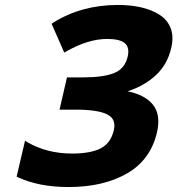

<svg xmlns="http://www.w3.org/2000/svg" viewBox="-20 -744 715 774"><path d="M195 -653Q309 -724 455 -724Q508 -724 550.5 -714Q593 -704 624.5 -683.5Q656 -663 668.5 -629Q681 -595 670 -550Q655 -484 608 -440.5Q561 -397 494 -376Q564 -362 596.5 -322Q629 -282 613 -211Q587 -99 491.5 -44.5Q396 10 257 10Q136 10 51 -30L47 -32L81 -177L90 -171Q169 -125 271 -125Q345 -125 386 -146Q427 -167 439 -220Q449 -263 414 -282Q376 -302 284 -302H220L250 -432H315Q396 -432 440 -449.5Q484 -467 495 -517Q503 -553 483 -570Q463 -587 412 -587Q335 -587 246 -536L239 -532L188 -648Z"/></svg>

Font: Passageway
Style: BdIt
Weight: 700
Foundry: Ascender Corporation
Version: Version 1.11